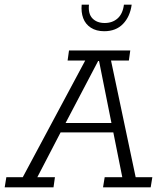

<svg xmlns="http://www.w3.org/2000/svg" viewBox="-50 -798 695 818"><path d="M-30 0 -23 -43H47L313 -540H238L244 -583H505L499 -540H423L528 -43H599L592 0H389L396 -43H471L430 -248L449 -234H198L216 -249L109 -43H184L178 0ZM221 -258 213 -274H437L428 -258L372 -538H368ZM394 -665Q360 -665 337 -680Q314 -695 304.5 -720.5Q295 -746 298 -778H329Q325 -739 344 -719.5Q363 -700 396 -700Q429 -700 451 -719.5Q473 -739 478 -778H511Q504 -727 474 -696Q444 -665 394 -665Z"/></svg>

Font: Rokkitt SemiBold Light
Style: Italic
Weight: 300
Italic angle: -9°
Version: Version 3.103